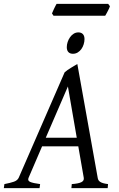

<svg xmlns="http://www.w3.org/2000/svg" viewBox="-37 -975 617 995"><path d="M181.2 -216.8 111.3 -54.2Q104.5 -39.1 118.9 -32.5Q133.3 -25.9 170.9 -21L168 0H-17.1L-14.2 -21Q16.6 -26.9 35.2 -33.4Q53.7 -40 60.1 -54.2L297.9 -600.1Q304.2 -606 313 -612.1Q321.8 -618.2 331.1 -623.8Q340.3 -629.4 348.9 -634.5Q357.4 -639.6 363.8 -643.1L469.2 -54.2Q470.2 -47.4 472.9 -42.2Q475.6 -37.1 481.4 -33Q487.3 -28.8 497.3 -25.9Q507.3 -22.9 522.9 -21L521 0H333L335 -21Q369.6 -23.4 384.8 -31Q399.9 -38.6 397 -54.2L368.7 -216.8ZM360.8 -261.2 314.9 -526.9 200.2 -261.2ZM400.9 -772.5Q400.9 -758.8 396.7 -745.4Q392.6 -731.9 384.8 -720.9Q377 -710 365.7 -703.1Q354.5 -696.3 340.8 -696.3Q325.7 -696.3 317.4 -705.1Q309.1 -713.9 309.1 -730.5Q309.1 -743.7 313.5 -757.1Q317.9 -770.5 325.7 -781.7Q333.5 -793 344.5 -800Q355.5 -807.1 369.1 -807.1Q384.3 -807.1 392.6 -798.1Q400.9 -789.1 400.9 -772.5ZM532.7 -942.9Q531.2 -937.5 528.1 -930.7Q524.9 -923.8 521.2 -917Q517.6 -910.2 514.2 -903.8Q510.7 -897.5 508.3 -893.6H240.2L232.4 -905.3Q234.4 -910.2 237.3 -916.7Q240.2 -923.3 243.4 -930.2Q246.6 -937 250 -943.6Q253.4 -950.2 256.3 -955.1H523.4Z"/></svg>

Font: Gentium Plus Phon
Style: Italic
Weight: 400
Italic angle: -8°
Designer: J. Victor Gaultney, Annie Olsen, Iska Routamaa, Becca Hirsbrunner
Foundry: SIL International
Version: Version 5.000